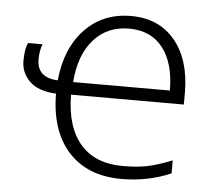

<svg xmlns="http://www.w3.org/2000/svg" viewBox="-44 -589 725 648"><g transform="rotate(5 318.0 -265.5)"><path d="M199.2 -301.8H526.9Q526.9 -394 486.6 -446Q446.3 -498 372.1 -498Q297.9 -498 252 -446Q206.1 -394 199.2 -301.8ZM36.1 -419.9H85Q76.2 -395.5 76.2 -368.2Q76.2 -306.2 147 -303.2Q157.7 -413.1 219 -477.1Q280.3 -541 375 -541Q469.7 -541 523.9 -475.6Q578.1 -410.2 578.1 -297.9V-258.8H195.8Q196.8 -149.4 246.8 -91.8Q296.9 -34.2 390.1 -34.2Q435.5 -34.2 470 -40.5Q504.4 -46.9 557.1 -67.9V-23.9Q479.5 9.8 390.1 9.8Q275.4 9.8 210.7 -60.5Q146 -130.9 145 -257.8Q83.5 -261.2 54.7 -290Q25.9 -318.8 25.9 -358.4Q25.9 -397.9 36.1 -419.9Z"/></g></svg>

Font: OpenSans-Light
Style: Regular
Weight: 300
Foundry: Ascender Corporation
Version: Version 1.10